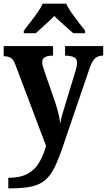

<svg xmlns="http://www.w3.org/2000/svg" viewBox="-20 -786 580 1042"><path d="M25 179Q89 179 129 157.5Q169 136 192 97Q215 58 230 6L63 -436Q52 -464 38.5 -472Q25 -480 4 -481H0V-536H268V-484H265Q209 -484 209 -449Q209 -439 212.5 -426.5Q216 -414 220 -403L280 -229Q293 -190 299 -162.5Q305 -135 307 -114Q310 -137 317 -162Q324 -187 329 -201L388 -395Q392 -406 395 -421Q398 -436 398 -447Q398 -467 382.5 -475Q367 -483 337 -484H333V-536H540V-484H537Q511 -484 495 -468.5Q479 -453 465 -412L325 -2Q301 70 279 116.5Q257 163 228 189Q199 215 154.5 225.5Q110 236 41 236H25ZM109 -619Q123 -638 143.5 -664Q164 -690 183 -717Q202 -744 212 -766H339Q349 -744 368 -717Q387 -690 407 -664Q427 -638 442 -619V-606H377Q357 -624 326.5 -651Q296 -678 275 -699Q254 -678 224 -651Q194 -624 174 -606H109Z"/></svg>

Font: Noto Serif Thai SemiCondensed
Style: Bold
Weight: 700
Width: 4
Designer: Monotype Design Team
Foundry: Monotype Imaging Inc.
Version: Version 2.002; ttfautohint (v1.8.4.7-5d5b)